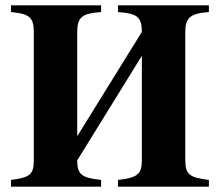

<svg xmlns="http://www.w3.org/2000/svg" viewBox="-20 -696 818 716"><path d="M509 -488V-98C509 -47 493 -33 420 -25V0H759V-25C687 -34 671 -45 671 -98V-577C671 -631 691 -646 759 -651V-676H420V-651C490 -646 509 -634 509 -577L268 -188V-577C268 -633 287 -646 357 -651V-676H21V-651C88 -645 106 -632 106 -577V-98C106 -45 91 -34 21 -25V0H357V-25C284 -33 268 -45 268 -98Z"/></svg>

Font: XITS
Style: Bold
Weight: 700
Designer: MicroPress Inc., with final additions and corrections provided by Coen Hoffman, Elsevier (retired)
Version: Version 1.107